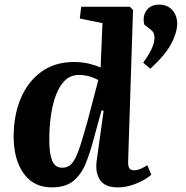

<svg xmlns="http://www.w3.org/2000/svg" viewBox="-20 -796 804 830"><path d="M534 -102Q533 -81 538 -70.5Q543 -60 560 -60Q574 -60 589.5 -67Q605 -74 617 -82L634 -41Q624 -31 601.5 -18Q579 -5 549.5 4.5Q520 14 489 14Q433 14 412 -18.5Q391 -51 398 -102L428 -317L419 -319L385 -195Q370 -138 351 -90.5Q332 -43 298 -14.5Q264 14 204 14Q125 14 82 -46.5Q39 -107 39 -206Q39 -297 69.5 -370Q100 -443 158.5 -485.5Q217 -528 300 -528Q335 -528 366 -520.5Q397 -513 415 -504L423 -696L325 -716L331 -767H541L555 -753ZM249 -71Q265 -71 278 -78.5Q291 -86 303 -107.5Q315 -129 328 -169.5Q341 -210 359 -275L405 -450Q364 -472 321 -472Q277 -472 249 -435Q221 -398 207 -334.5Q193 -271 193 -190Q193 -132 205.5 -101.5Q218 -71 249 -71ZM630 -499 599 -525Q628 -566 638 -590.5Q648 -615 648 -633Q648 -643 644.5 -652Q641 -661 629 -670L604 -689Q595 -725 613 -750.5Q631 -776 668 -776Q704 -776 725 -752.5Q746 -729 746 -692Q745 -653 719.5 -605.5Q694 -558 630 -499Z"/></svg>

Font: Literata 36pt
Style: Bold Italic
Weight: 700
Italic angle: -2°
Designer: Latin by Veronika Burian and Jose Scaglione. Greek by Irene Vlachou. Cyrillic by Vera Evstafieva
Foundry: TypeTogether
Version: Version 3.002